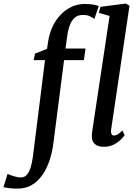

<svg xmlns="http://www.w3.org/2000/svg" viewBox="-136 -838 799 1109"><path d="M143 -604Q150.5 -648.5 168.8 -686.5Q187 -724.5 214.8 -753.5Q242.5 -782.5 277.8 -798.8Q313 -815 353 -815Q373.5 -815 394.5 -812.8Q415.5 -810.5 434.5 -803L409 -728.5Q399.5 -736 382.8 -744.2Q366 -752.5 341 -751.5Q313.5 -751.5 295.5 -735.8Q277.5 -720 267 -691.8Q256.5 -663.5 251.5 -625L242.5 -557.5H358L348.5 -490.5H234L172.5 -12Q166 42 149.8 89.8Q133.5 137.5 108.2 173.5Q83 209.5 48 230.2Q13 251 -31.5 251.5Q-56 252 -80.2 249Q-104.5 246 -116 243L-92.5 167Q-89.5 168.5 -75.8 173.5Q-62 178.5 -45.2 182.8Q-28.5 187 -16 187Q4.5 187 18 172.8Q31.5 158.5 40.2 131.8Q49 105 54 67L124 -490.5H58.5L66.5 -528.5L135.5 -555.5ZM506 -90.5Q503.5 -73.5 508 -64.2Q512.5 -55 521.5 -55Q530.5 -55 541.8 -60.8Q553 -66.5 571 -84L584 -57.5Q579 -49.5 563.8 -33.5Q548.5 -17.5 523 -3.8Q497.5 10 461 10Q443 10 427.8 3.8Q412.5 -2.5 403.2 -16.2Q394 -30 394.5 -52.5Q394.5 -57 395 -63.8Q395.5 -70.5 396.5 -77.2Q397.5 -84 398 -88.5L497 -746L435 -763.5L444 -798.5L591 -817.5L612 -805Z"/></svg>

Font: Merriweather 24pt Medium
Style: Italic
Weight: 500
Italic angle: -7.8°
Version: Version 2.101